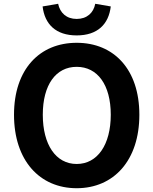

<svg xmlns="http://www.w3.org/2000/svg" viewBox="-20 -980 810 1014"><path d="M385 14C581 14 716 -133 716 -374C716 -614 581 -754 385 -754C189 -754 54 -614 54 -374C54 -133 189 14 385 14ZM385 -114C275 -114 206 -216 206 -374C206 -532 275 -627 385 -627C495 -627 565 -532 565 -374C565 -216 495 -114 385 -114ZM385 -793C495 -793 554 -852 565 -946L483 -960C474 -912 439 -880 385 -880C331 -880 297 -912 287 -960L205 -946C216 -852 275 -793 385 -793Z"/></svg>

Font: Noto Sans Mono CJK SC
Style: Bold
Weight: 700
Designer: Ryoko NISHIZUKA 西塚涼子 (kana, bopomofo & ideographs); Paul D. Hunt (Latin, Greek & Cyrillic); Sandoll Communications 산돌커뮤니
Foundry: Adobe
Version: Version 2.004;hotconv 1.0.118;makeotfexe 2.5.65603